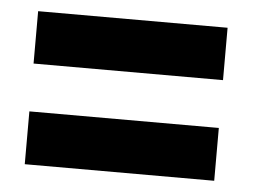

<svg xmlns="http://www.w3.org/2000/svg" viewBox="-35 -562 554 420"><g transform="rotate(5 241.5 -352.0)"><path d="M449 -405V-520H33V-405ZM449 -184V-300H33V-184Z"/></g></svg>

Font: Noto Sans UI Condensed ExtraBold
Style: Italic
Weight: 800
Width: 3
Designer: Monotype Design Team
Foundry: Monotype Imaging Inc.
Version: 1.001